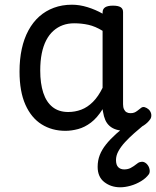

<svg xmlns="http://www.w3.org/2000/svg" viewBox="-20 -539 664 816"><path d="M258 17Q201 17 157 -10.5Q113 -38 88 -94Q63 -150 63 -235Q63 -287 72.5 -331Q82 -375 101 -410Q120 -445 147 -469Q174 -493 209 -506Q244 -519 286 -519Q318 -519 352 -508.5Q386 -498 416 -481V-486Q416 -501 427 -508Q438 -515 460 -515Q482 -515 492.5 -508.5Q503 -502 503 -488V-96Q503 -83 507 -74.5Q511 -66 518 -62Q525 -58 534 -58Q544 -58 550.5 -60.5Q557 -63 563.5 -68Q570 -73 579 -80Q586 -86 595 -83.5Q604 -81 613 -73Q622 -63 623 -52Q624 -41 619 -33Q608 -17 591 -6Q574 5 554.5 11Q535 17 515 17Q492 17 475 12Q458 7 446 -3.5Q434 -14 427.5 -29Q421 -44 418 -63Q418 -64 417 -67.5Q416 -71 416 -75Q393 -38 366.5 -18Q340 2 312 9.5Q284 17 258 17ZM151 -239Q151 -184 164 -144.5Q177 -105 203.5 -84Q230 -63 270 -63Q299 -63 325.5 -73Q352 -83 375 -106Q398 -129 416 -166V-408Q385 -427 356 -433.5Q327 -440 295 -440Q269 -440 247 -432Q225 -424 207 -408Q189 -392 176.5 -368Q164 -344 157.5 -312Q151 -280 151 -239ZM491 257Q452 257 423.5 235Q395 213 395 170Q395 143 404 120Q413 97 430.5 75Q448 53 473.5 30Q499 7 533 -19L595 -20V-11Q572 8 550.5 27Q529 46 511.5 65Q494 84 483.5 103Q473 122 473 141Q473 162 482.5 171.5Q492 181 508 181Q523 181 535 175Q547 169 566 154Q573 149 583 148.5Q593 148 603 157Q613 167 615.5 180Q618 193 613 201Q601 218 579.5 231Q558 244 534.5 250.5Q511 257 491 257Z"/></svg>

Font: Playwrite BR
Style: Regular
Weight: 400
Designer: Veronika Burian, José Scaglione
Foundry: TypeTogether
Version: Version 1.002